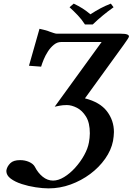

<svg xmlns="http://www.w3.org/2000/svg" viewBox="-20 -832 732 1060"><path d="M449 -697Q431 -725 409 -748Q387 -771 364 -792L387 -812Q414 -799 435.5 -785.5Q457 -772 479 -753Q510 -773 535.5 -786.5Q561 -800 592 -812L607 -792Q576 -770 547.5 -746.5Q519 -723 492 -697ZM645 -646Q671 -646 681.5 -642Q692 -638 692 -631Q692 -627 684 -615Q676 -603 664 -586L449 -289Q532 -268 570.5 -217.5Q609 -167 609 -103Q609 -92 607.5 -79.5Q606 -67 604 -54Q594 -3 560.5 44.5Q527 92 478 128.5Q429 165 370 186.5Q311 208 248 208Q217 208 177 202Q137 196 100 184Q63 172 39 154Q15 136 15 112Q15 110 16 105Q20 86 37 69Q54 52 91 52Q118 52 140.5 62Q163 72 172 88Q189 122 215.5 143.5Q242 165 273 165Q302 165 334 145.5Q366 126 395 94Q424 62 444.5 25Q465 -12 471 -46Q473 -58 474.5 -70.5Q476 -83 476 -96Q476 -154 455 -188Q434 -222 404.5 -237Q375 -252 349 -252Q339 -252 327 -251Q315 -250 282 -243L541 -600H317Q296 -600 277.5 -585Q259 -570 245 -548.5Q231 -527 221.5 -504Q212 -481 207 -464L140 -469L198 -673Q240 -664 252 -658Q264 -654 275.5 -650Q287 -646 294 -646Z"/></svg>

Font: Libertinus Serif SemiBold
Style: Italic
Weight: 600
Italic angle: -11.5°
Designer: Philipp H. Poll, Khaled Hosny
Foundry: Caleb Maclennan
Version: Version 7.051;RELEASE